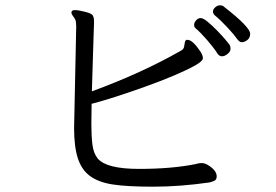

<svg xmlns="http://www.w3.org/2000/svg" viewBox="-20 -711 1040 723"><path d="M788 -654Q811 -635 836.5 -607.5Q862 -580 871.5 -566Q881 -552 890.5 -552Q900 -552 911 -560Q922 -568 922 -584Q922 -609 823 -686Q818 -691 808.5 -691Q799 -691 790.5 -683.5Q782 -676 782 -668Q782 -660 788 -654ZM249 -664Q249 -658 254.5 -651Q260 -644 263.5 -637Q267 -630 267 -611L259 -229Q259 -159 273 -115.5Q287 -72 318.5 -48.5Q350 -25 403.5 -16.5Q457 -8 557 -8Q657 -8 769 -24Q777 -26 786.5 -30Q796 -34 796 -47Q796 -69 764 -89Q751 -97 739.5 -97Q728 -97 716 -93Q626 -75 503.5 -75Q381 -75 348 -114Q332 -134 328 -166.5Q324 -199 324 -245L325 -320Q402 -340 525 -384Q648 -428 714 -464Q744 -481 744 -492Q744 -503 734 -518Q705 -561 686 -561H683Q677 -559 676 -551Q675 -543 673 -534Q671 -525 661 -520Q514 -436 326 -367Q328 -426 329.5 -482.5Q331 -539 332.5 -578Q334 -617 334 -623V-634Q334 -644 330 -652Q326 -660 300.5 -666.5Q275 -673 262 -673Q249 -673 249 -664ZM799 -509Q806 -499 816 -499Q826 -499 837 -508Q848 -517 848 -526.5Q848 -536 845.5 -540.5Q843 -545 829.5 -561Q816 -577 797.5 -596Q779 -615 762 -629Q745 -643 735.5 -643Q726 -643 718.5 -634.5Q711 -626 711 -617.5Q711 -609 716 -605Q736 -588 761 -559Q786 -530 799 -509Z"/></svg>

Font: LXGW WenKai TC
Style: Regular
Weight: 400
Designer: LXGW / Fontworks Inc.
Foundry: LXGW / Fontworks Inc.
Version: Version 1.330